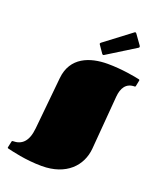

<svg xmlns="http://www.w3.org/2000/svg" viewBox="-174 -1068 994 1193"><g transform="rotate(20 323.5 -471.0)"><path d="M133 -188C124 -97 84 -65 26 -65C24 -65 21 -64 20 -60L12 -23C11 -21 11 -19 11 -18C11 -14 13 -13 17 -12C43 -6 140 19 248 19C410 19 497 -75 507 -190L536 -545C541 -602 565 -643 622 -643C624 -643 627 -644 628 -648L635 -683C636 -686 636 -688 636 -689C636 -692 634 -693 631 -694C605 -700 512 -718 417 -718C301 -718 181 -676 167 -533ZM563 -878C566 -880 567 -882 567 -885C567 -887 566 -890 564 -893L519 -956C516 -959 514 -961 512 -961C509 -961 507 -960 505 -958L332 -827C329 -824 327 -822 327 -819C327 -818 328 -815 330 -813L363 -765C366 -761 369 -760 371 -760C373 -760 375 -761 378 -763Z"/></g></svg>

Font: Fascinate
Style: Regular
Weight: 900
Designer: Astigmatic (AOETI)
Foundry: Astigmatic (AOETI)
Version: Version 1.000